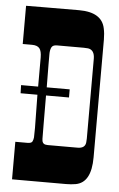

<svg xmlns="http://www.w3.org/2000/svg" viewBox="-54 -788 513 826"><g transform="rotate(5 203.0 -375.0)"><path d="M106.9 -372.1H34.2L33.2 -407.2H106.9V-532.2Q106.9 -560.5 97.4 -572.3Q87.9 -584 64.9 -584H24.9V-749Q63.5 -749 103.5 -749.5L253.9 -750Q352.1 -750 366.2 -681.6Q371.1 -659.7 371.1 -632.8V-125Q371.1 -15.1 304.2 -3.4Q284.7 0 263.2 0H29.8V-162.1H82Q99.6 -162.1 103.5 -170.4Q107.4 -178.7 108.2 -188.2Q108.9 -197.8 108.9 -229.2Q108.9 -260.7 106.9 -372.1ZM144.5 -249 145 -185.1Q145 -163.6 161.1 -161.1Q165.5 -160.2 169.9 -160.2H298.8Q331.5 -160.2 334 -186.5Q335 -194.3 335 -203.1V-546.9Q335 -585.4 306.6 -589.8Q298.3 -590.8 288.1 -590.8H171.9Q153.8 -590.8 148.4 -579.3Q143.1 -567.9 143.1 -551.8V-508.3Q143.1 -464.8 144 -407.2H243.2V-372.1H144Z"/></g></svg>

Font: Smokum
Style: Regular
Weight: 400
Designer: Astigmatic (AOETI)
Foundry: Astigmatic (AOETI)
Version: Version 1.001